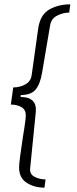

<svg xmlns="http://www.w3.org/2000/svg" viewBox="-20 -706 354 885"><path d="M299 -648Q271 -648 243.5 -634Q216 -620 211 -589L174 -371Q165 -318 144 -293Q123 -268 76 -268L75 -259Q151 -259 145 -190L119 70Q116 97 139.5 109Q163 121 190 121L185 159Q138 159 103 136.5Q68 114 68 66Q68 40 85 -71Q87 -82 93 -121Q99 -160 99 -175Q99 -200 79 -212Q59 -224 30 -224L41 -303Q72 -303 97 -317Q122 -331 126 -360L156 -574Q165 -638 207 -662Q249 -686 304 -686Z"/></svg>

Font: Chivo Thin Italic
Style: Regular
Weight: 100
Italic angle: -8.05°
Designer: Hector Gatti
Foundry: Omnibus-Type
Version: Version 1.007